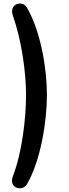

<svg xmlns="http://www.w3.org/2000/svg" viewBox="-20 -869 384 1076"><path d="M130 165C208 33 243 -189 243 -337C243 -485 208 -695 130 -828C104 -870 29 -848 52 -782C99 -650 126 -469 126 -337C126 -205 103 -11 52 119C27 185 104 207 130 165Z"/></svg>

Font: SN Pro Medium
Style: Regular
Weight: 500
Designer: Tobias Whetton
Foundry: Supernotes
Version: Version 1.003;Glyphs 3.3 (3324)